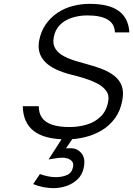

<svg xmlns="http://www.w3.org/2000/svg" viewBox="-20 -710 691 996"><path d="M326 13Q269 13 227 2.5Q185 -8 156.5 -29.5Q128 -51 113.5 -83.5Q99 -116 98 -159H181Q181 -123 198 -99Q215 -75 250.5 -63Q286 -51 339 -51Q387 -51 429.5 -63.5Q472 -76 502 -105Q532 -134 541 -182Q548 -215 531 -238.5Q514 -262 483.5 -277.5Q453 -293 419 -303.5Q385 -314 356 -321Q307 -333 271 -350Q235 -367 213.5 -389.5Q192 -412 184.5 -439Q177 -466 183 -499Q192 -547 217 -583Q242 -619 277.5 -643Q313 -667 356 -678.5Q399 -690 445 -690Q495 -690 532.5 -681Q570 -672 595.5 -653.5Q621 -635 635 -607Q649 -579 651 -542H576Q575 -586 539 -608Q503 -630 433 -630Q391 -630 353.5 -618Q316 -606 291 -581Q266 -556 259 -517Q252 -482 267 -458Q282 -434 310.5 -419Q339 -404 372 -394Q405 -384 435 -376Q477 -365 513 -350.5Q549 -336 575 -315Q601 -294 612 -263Q623 -232 614 -187Q604 -134 576 -96Q548 -58 508 -34Q468 -10 421 1.5Q374 13 326 13ZM152 245 187 193Q207 200 228 204.5Q249 209 269 209Q302 209 327.5 198Q353 187 359 156Q364 133 347 120.5Q330 108 303 108Q286 108 267.5 111.5Q249 115 232 117L326 -29L383 -30L322 60Q323 59 348 59Q380 59 402 84.5Q424 110 415 157Q408 196 382.5 220Q357 244 324 255Q291 266 258 266Q232 266 204 260.5Q176 255 152 245Z"/></svg>

Font: Teachers
Style: Italic
Weight: 400
Italic angle: -11°
Designer: Alfredo Marco Pradil, Chank Diesel
Version: Version 1.001